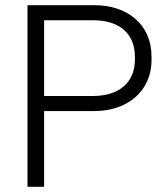

<svg xmlns="http://www.w3.org/2000/svg" viewBox="-20 -720 640 740"><path d="M86 0H150V-292H345C466 -292 564 -364 564 -490V-502C564 -628 468 -700 345 -700H86ZM150 -350V-642H338C440 -642 500 -591 500 -501V-491C500 -401 438 -350 338 -350Z"/></svg>

Font: Meta Space Light
Style: Regular
Weight: 300
Designer: Meta Pool / Florian Karsten
Foundry: Meta Pool / Florian Karsten
Version: Version 2.000;Glyphs 3.1.1 (3137)